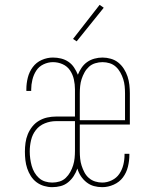

<svg xmlns="http://www.w3.org/2000/svg" viewBox="-20 -766 640 794"><path d="M196 8Q179 8 162 3Q145 -2 131 -12.5Q117 -23 107.5 -38Q98 -53 92.5 -69.5Q87 -86 85 -103.5Q83 -121 83 -139Q83 -157 85.5 -175.5Q88 -194 95 -211Q102 -228 113.5 -242.5Q125 -257 141 -266.5Q157 -276 175 -280Q193 -284 211 -284H290V-397Q290 -417 285.5 -437.5Q281 -458 269.5 -475Q258 -492 239 -500.5Q220 -509 199 -509Q179 -509 160 -500Q141 -491 130 -474Q119 -457 114 -436.5Q109 -416 109 -396V-390H89V-397Q89 -421 95 -445Q101 -469 115.5 -488.5Q130 -508 152.5 -518Q175 -528 199 -528Q216 -528 232.5 -524Q249 -520 263 -510.5Q277 -501 286.5 -486.5Q296 -472 302 -457Q308 -472 317.5 -486Q327 -500 340.5 -509.5Q354 -519 370.5 -523.5Q387 -528 404 -528Q421 -528 438.5 -523Q456 -518 469.5 -507Q483 -496 492.5 -481Q502 -466 507.5 -449.5Q513 -433 515 -415Q517 -397 517 -380V-251H310V-140Q310 -125 311.5 -110Q313 -95 317.5 -81Q322 -67 329 -53.5Q336 -40 347.5 -30Q359 -20 373.5 -15.5Q388 -11 403 -11Q423 -11 442.5 -20.5Q462 -30 473.5 -47Q485 -64 490 -84.5Q495 -105 495 -126V-130H515V-126Q515 -101 509 -76.5Q503 -52 488.5 -32.5Q474 -13 450.5 -2.5Q427 8 403 8Q385 8 368.5 3.5Q352 -1 338 -12Q324 -23 314.5 -37.5Q305 -52 300 -69Q294 -52 284.5 -37.5Q275 -23 261.5 -12Q248 -1 231 3.5Q214 8 196 8ZM310 -269H497V-380Q497 -395 495.5 -410Q494 -425 489.5 -439Q485 -453 477.5 -466.5Q470 -480 459 -490Q448 -500 433.5 -504.5Q419 -509 404 -509Q389 -509 374 -504.5Q359 -500 348 -490Q337 -480 329.5 -466.5Q322 -453 317.5 -439Q313 -425 311.5 -410Q310 -395 310 -380ZM196 -11Q212 -11 226.5 -15.5Q241 -20 252 -30.5Q263 -41 270.5 -54.5Q278 -68 282.5 -82.5Q287 -97 288.5 -112Q290 -127 290 -142V-265H211Q188 -265 165.5 -256Q143 -247 128.5 -228.5Q114 -210 108.5 -186.5Q103 -163 103 -140Q103 -125 105 -110Q107 -95 111 -80.5Q115 -66 122.5 -53Q130 -40 141 -30Q152 -20 166.5 -15.5Q181 -11 196 -11ZM297 -595 282 -605 392 -746 409 -734Z"/></svg>

Font: Iosevka Thin Extended
Style: Regular
Weight: 100
Width: 7
Monospace: yes
Designer: Belleve Invis
Foundry: Belleve Invis
Version: Version 32.5.0; ttfautohint (v1.8.4)